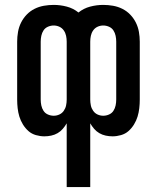

<svg xmlns="http://www.w3.org/2000/svg" viewBox="-20 -548 640 783"><path d="M252 215V-45Q245 -33 236 -22.5Q227 -12 215 -5Q203 2 189 5Q175 8 161 8Q144 8 126.5 3Q109 -2 96 -13.5Q83 -25 73.5 -40.5Q64 -56 59 -72.5Q54 -89 52 -106.5Q50 -124 50 -142V-378Q50 -398 53.5 -418Q57 -438 66 -456Q75 -474 89 -488.5Q103 -503 121 -512Q139 -521 159 -524.5Q179 -528 199 -528Q226 -528 252.5 -521Q279 -514 300 -497Q321 -514 347.5 -521Q374 -528 401 -528Q421 -528 441 -524.5Q461 -521 479 -512Q497 -503 511 -488.5Q525 -474 534 -456Q543 -438 546.5 -418Q550 -398 550 -378V-142Q550 -124 548 -106.5Q546 -89 541 -72.5Q536 -56 526.5 -40.5Q517 -25 504 -13.5Q491 -2 473.5 3Q456 8 439 8Q425 8 411 5Q397 2 385 -5Q373 -12 364 -22.5Q355 -33 348 -45V215ZM199 -76Q211 -76 222 -81Q233 -86 240 -96Q247 -106 249.5 -118Q252 -130 252 -142V-378Q252 -390 249.5 -402Q247 -414 240 -424Q233 -434 222 -439Q211 -444 199 -444Q187 -444 175.5 -439Q164 -434 157.5 -424Q151 -414 148.5 -402Q146 -390 146 -378V-142Q146 -130 148.5 -118Q151 -106 157.5 -96Q164 -86 175.5 -81Q187 -76 199 -76ZM401 -76Q413 -76 424.5 -81Q436 -86 442.5 -96Q449 -106 451.5 -118Q454 -130 454 -142V-378Q454 -390 451.5 -402Q449 -414 442.5 -424Q436 -434 424.5 -439Q413 -444 401 -444Q389 -444 378 -439Q367 -434 360 -424Q353 -414 350.5 -402Q348 -390 348 -378V-142Q348 -130 350.5 -118Q353 -106 360 -96Q367 -86 378 -81Q389 -76 401 -76Z"/></svg>

Font: Iosevka Fixed Curly Md Ex
Style: Regular
Weight: 500
Width: 7
Monospace: yes
Designer: Belleve Invis
Foundry: Belleve Invis
Version: Version 30.1.2